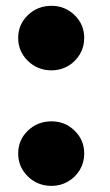

<svg xmlns="http://www.w3.org/2000/svg" viewBox="-20 -612 370 644"><path d="M153 11.5Q106 11.5 73.5 -20.2Q41 -52 41 -97Q41 -142.5 73.5 -173.8Q106 -205 153 -205Q198 -205 230.2 -173.8Q262.5 -142.5 262.5 -97Q262.5 -67 247.8 -42.2Q233 -17.5 208 -3Q183 11.5 153 11.5ZM153 -376Q106 -376 73.5 -407.8Q41 -439.5 41 -484.5Q41 -530 73.5 -561.2Q106 -592.5 153 -592.5Q198 -592.5 230.2 -561.2Q262.5 -530 262.5 -484.5Q262.5 -454.5 247.8 -429.8Q233 -405 208 -390.5Q183 -376 153 -376Z"/></svg>

Font: Anybody UltraExpanded Regular
Style: Bold
Weight: 700
Width: 9
Designer: Tyler Finck
Foundry: Etcetera Type Company
Version: Version 1.010; ttfautohint (v1.8.3) -l 8 -r 50 -G 200 -x 14 